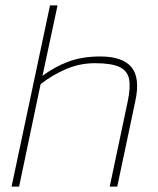

<svg xmlns="http://www.w3.org/2000/svg" viewBox="-20 -694 588 714"><path d="M23 0 166 -674H194L138 -412Q182 -445 233.5 -464.5Q285 -484 353 -484Q436 -484 469 -444Q502 -404 483 -317L416 0H388L455 -317Q466 -369 460 -400Q454 -431 424 -445Q394 -459 333 -459Q277 -459 225.5 -437Q174 -415 131 -381L51 0Z"/></svg>

Font: Kanit Thin
Style: Italic
Weight: 250
Italic angle: -12°
Designer: Katatrad Team
Foundry: CadsonDemak
Version: Version 2.000; ttfautohint (v1.8.3)